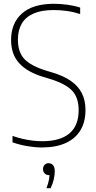

<svg xmlns="http://www.w3.org/2000/svg" viewBox="-20 -769 509 1013"><path d="M200.5 9Q165.5 9 125 2.2Q84.5 -4.5 46 -18V-52Q74.5 -42 101.2 -36Q128 -30 153.5 -27Q179 -24 203 -24Q297.5 -24 346.2 -65Q395 -106 395 -187.5Q395 -256.5 358.2 -293Q321.5 -329.5 237.5 -354.5L209 -363Q124.5 -388.5 81.5 -435.2Q38.5 -482 38.5 -558Q38.5 -647 96 -698Q153.5 -749 265 -749Q299 -749 336 -744Q373 -739 403 -729V-695Q367 -706.5 332.5 -711.2Q298 -716 263 -716Q199.5 -716 157.8 -698Q116 -680 95.2 -645Q74.5 -610 74.5 -560Q74.5 -493.5 109 -457.2Q143.5 -421 224.5 -396L253 -387.5Q313 -370 352.2 -343.2Q391.5 -316.5 411.2 -278.5Q431 -240.5 431 -189Q431 -125 404 -81Q377 -37 325.8 -14Q274.5 9 200.5 9ZM225 224Q235.5 197 238.8 177Q242 157 242 139L244 155H238Q224.5 155 215.8 146Q207 137 207 123Q207 109.5 215.2 100.8Q223.5 92 236 92Q251 92 260 102.5Q269 113 269 135Q269 153 263.8 176.8Q258.5 200.5 247 224Z"/></svg>

Font: Encode Sans SC SemiCondensed Thin
Style: Regular
Weight: 250
Width: 4
Designer: Multiple Designers
Foundry: Impallari Type
Version: Version 3.002